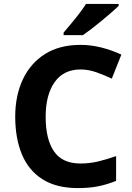

<svg xmlns="http://www.w3.org/2000/svg" viewBox="-20 -954 677 984"><path d="M393 -598Q306 -598 260 -533Q214 -468 214 -355Q214 -241 256.5 -178.5Q299 -116 393 -116Q437 -116 480.5 -126Q524 -136 575 -154V-27Q528 -8 482 1Q436 10 379 10Q269 10 197.5 -35.5Q126 -81 92 -163.5Q58 -246 58 -356Q58 -464 97 -547Q136 -630 210.5 -677Q285 -724 393 -724Q446 -724 499.5 -710.5Q553 -697 602 -674L553 -551Q513 -570 472.5 -584Q432 -598 393 -598ZM588 -924Q574 -910 551 -890Q528 -870 501.5 -848Q475 -826 449.5 -806.5Q424 -787 405 -774H306V-787Q322 -806 343.5 -831.5Q365 -857 386 -884.5Q407 -912 421 -934H588Z"/></svg>

Font: Noto Sans Ol Chiki
Style: Bold
Weight: 700
Designer: Monotype Design Team, Lewis McGuffie
Foundry: Monotype Imaging Inc.
Version: Version 2.003; ttfautohint (v1.8.4.7-5d5b)